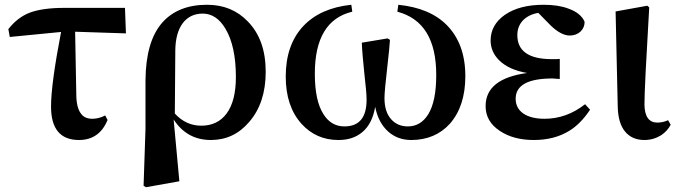

<svg xmlns="http://www.w3.org/2000/svg" viewBox="-20 -571 2843 805"><path d="M311 16C368 16 408 -12 431 -68L421 -87C404 -78 386 -73 367 -73C346 -73 330 -80 320 -94C308 -109 301 -133 300 -168L295 -438L508 -431L504 -538H249C188 -538 140 -531 105 -518C71 -505 41 -482 15 -449L21 -416L236 -437C208 -291 194 -187 194 -124C194 -31 233 16 311 16Z M732 189 708 -70C745 -13 797 16 864 16C928 16 982 -9 1025 -60C1071 -113 1094 -183 1094 -270C1094 -360 1069 -430 1019 -481C974 -528 917 -551 848 -551C767 -551 705 -526 661 -477C614 -424 591 -343 590 -235V-31L582 208L592 214ZM824 -44C781 -44 744 -61 713 -95L715 -360C716 -457 758 -514 830 -514C868 -514 900 -493 925 -451C954 -403 969 -335 969 -248C969 -181 956 -130 930 -95C905 -61 869 -44 824 -44Z M1399 16C1440 16 1473 5 1499 -17C1527 -40 1545 -76 1553 -123C1562 -78 1580 -44 1608 -19C1634 4 1666 16 1704 16C1771 16 1825 -7 1866 -52C1909 -101 1931 -167 1931 -252C1931 -342 1905 -413 1854 -465C1806 -514 1738 -542 1650 -551L1646 -522C1755 -493 1809 -405 1809 -257C1809 -183 1798 -128 1775 -91C1754 -58 1726 -41 1690 -41C1661 -41 1638 -51 1620 -71C1601 -92 1592 -122 1592 -160C1592 -179 1596 -223 1604 -292C1610 -345 1614 -383 1615 -404L1605 -410L1497 -392C1498 -361 1502 -317 1508 -259C1514 -208 1517 -172 1517 -153C1517 -78 1486 -41 1424 -41C1387 -41 1358 -58 1337 -91C1312 -129 1300 -186 1300 -262C1300 -410 1352 -497 1457 -522L1453 -551C1366 -542 1299 -512 1251 -461C1202 -408 1178 -338 1178 -250C1178 -167 1200 -101 1244 -52C1285 -7 1336 16 1399 16Z M2218 16C2276 16 2325 3 2366 -22C2399 -42 2428 -72 2454 -111L2433 -134C2381 -93 2324 -73 2263 -73C2187 -73 2142 -104 2142 -157C2142 -214 2194 -242 2297 -242C2302 -242 2311 -241 2324 -240C2325 -240 2326 -240 2327 -240V-324C2320 -323 2309 -323 2294 -323C2197 -323 2149 -357 2149 -424C2149 -450 2158 -471 2175 -488C2191 -503 2212 -513 2237 -517L2289 -464C2318 -436 2345 -422 2369 -422C2406 -422 2432 -448 2431 -480C2420 -505 2397 -523 2363 -535C2334 -546 2299 -551 2259 -551C2192 -551 2138 -537 2097 -509C2057 -481 2037 -445 2037 -401C2037 -370 2049 -342 2072 -319C2099 -292 2138 -274 2190 -265C2074 -249 2016 -203 2016 -126C2016 -83 2036 -48 2076 -22C2113 3 2161 16 2218 16Z M2682 16C2707 16 2731 9 2752 -4C2770 -16 2783 -31 2792 -48L2781 -67C2766 -60 2751 -57 2736 -57C2701 -57 2683 -82 2682 -132C2682 -183 2689 -319 2702 -540L2694 -547L2561 -523L2570 -124C2571 -78 2581 -43 2601 -19C2620 4 2647 16 2682 16Z"/></svg>

Font: AllPunType Bold
Style: Regular
Weight: 700
Version: 1.0